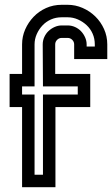

<svg xmlns="http://www.w3.org/2000/svg" viewBox="-20 -780 467 800"><path d="M159 -420 158 -595Q158 -611 164.5 -625.5Q171 -640 182 -650.5Q193 -661 207.5 -667.5Q222 -674 237 -674H262Q278 -674 292.5 -667.5Q307 -661 317.5 -650Q328 -639 334.5 -624.5Q341 -610 341 -595V-586H375V-595Q375 -619 366 -639.5Q357 -660 341 -675Q325 -690 304.5 -699Q284 -708 262 -708H237Q213 -708 192.5 -699Q172 -690 157 -674Q142 -658 133 -637.5Q124 -617 124 -595V-420H72V-386H124V-52H159V-386H304V-420ZM356 -472V-334H211V0H72V-334H20V-472H72V-595Q72 -628 85 -657.5Q98 -687 120 -710Q142 -733 172 -746.5Q202 -760 237 -760H262Q294 -760 324 -747Q354 -734 377 -711.5Q400 -689 413.5 -659Q427 -629 427 -595V-534H289V-595Q289 -606 281 -614Q273 -622 262 -622H237Q226 -622 218 -614Q210 -606 210 -595V-472Z"/></svg>

Font: Aurach Bi
Style: Regular
Weight: 400
Designer: Peter Wiegel
Foundry: Peter Wiegel
Version: Version 1.002